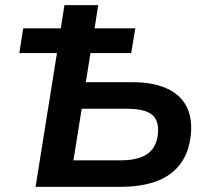

<svg xmlns="http://www.w3.org/2000/svg" viewBox="-20 -725 815 745"><path d="M118 0 201 -519H55L70 -615H216L230 -705H361L347 -615H505L489 -519H331L313 -406H493Q572 -406 624.5 -383Q677 -360 701.5 -316Q726 -272 721 -208Q715 -137 681 -90.5Q647 -44 588 -22Q529 0 447 0ZM265 -103H449Q518 -103 553.5 -129Q589 -155 593 -209Q597 -259 568.5 -281Q540 -303 473 -303H297Z"/></svg>

Font: Nunito Sans 9pt
Style: Bold Italic
Weight: 700
Italic angle: -9°
Version: Version 3.101;gftools[0.9.27]